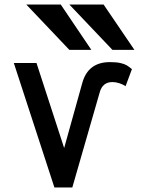

<svg xmlns="http://www.w3.org/2000/svg" viewBox="-20 -827 640 847"><path d="M41 -549H141L263 -174L343 -461Q368.5 -553 465 -553Q493 -553 511 -549Q529 -545 539.2 -538.8Q549.5 -532.5 562 -522L534 -447Q521.5 -455 506 -460Q490.5 -465 476 -465Q432.5 -465 420 -420L299 0H220ZM96 -807H248L383 -607H286ZM286 -807H437L573 -607H476Z"/></svg>

Font: JuliaMono
Style: Bold
Weight: 700
Monospace: yes
Designer: cormullion
Foundry: corm
Version: Version 0.055; ttfautohint (v1.8.4)